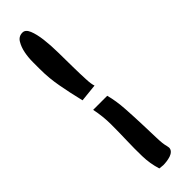

<svg xmlns="http://www.w3.org/2000/svg" viewBox="-266 -781 763 763"><g transform="rotate(-45 115.0 -399.5)"><path d="M65.4 -424.8Q57.6 -457 52.2 -482.4Q46.9 -507.8 42.5 -531.7Q38.1 -555.7 35.6 -580.1Q33.2 -604.5 33.2 -635.7V-671.9Q33.2 -698.2 38.1 -722.7Q43 -747.1 54.2 -765.6Q65.4 -784.2 86.9 -784.2Q103.5 -784.2 112.8 -761.7Q122.1 -739.3 126.5 -704.1Q130.9 -668.9 131.3 -626.5Q131.8 -584 132.3 -545.4Q132.8 -506.8 134.3 -475.6Q135.7 -444.3 140.6 -432.6ZM147.5 -368.2Q158.2 -328.1 161.1 -280.8Q164.1 -233.4 165.5 -189.9Q167 -146.5 168 -111.3Q168.9 -76.2 173.8 -60.5Q173.8 -58.6 174.8 -54.7Q175.8 -50.8 175.8 -48.8Q175.8 -39.1 168.9 -32.2Q162.1 -25.4 151.9 -22Q141.6 -18.6 130.4 -17.1Q119.1 -15.6 110.4 -15.6Q107.4 -15.6 99.6 -16.6Q91.8 -17.6 89.8 -17.6Q77.1 -57.6 76.2 -100.6Q75.2 -143.6 76.7 -188Q78.1 -232.4 78.1 -276.9Q78.1 -321.3 68.4 -368.2Z"/></g></svg>

Font: Gloria Hallelujah
Style: Regular
Weight: 400
Designer: Kimberly Geswein
Foundry: Kimberly Geswein
Version: Version 1.004 2010